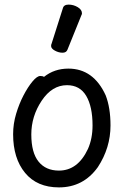

<svg xmlns="http://www.w3.org/2000/svg" viewBox="-20 -790 540 834"><path d="M253 -754Q257 -770 278 -770Q299 -770 317.5 -759Q336 -748 336 -732Q336 -728 334 -725L273 -574Q268 -561 251.5 -561Q235 -561 218.5 -570Q202 -579 202 -590Q202 -597 204 -600ZM37 -207Q37 -252 50 -295.5Q63 -339 82 -375.5Q101 -412 121 -436Q141 -460 155 -460Q166 -460 171 -456Q216 -492 277 -492Q386 -492 439 -376Q460 -322 460 -245Q460 -148 405 -64Q405 -64 405 -64Q342 24 236 24Q141 24 89 -39Q37 -102 37 -207ZM236 -49Q318 -49 362 -143Q382 -188 382 -245Q382 -327 354.5 -373.5Q327 -420 271 -420Q206 -420 161 -352.5Q116 -285 116 -206Q116 -127 147.5 -88Q179 -49 236 -49Z"/></svg>

Font: Moon Stars Kai HW
Style: Bold
Weight: 700
Designer: GuiWonder
Version: Version 1.101